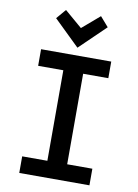

<svg xmlns="http://www.w3.org/2000/svg" viewBox="-100 -995 759 1059"><g transform="rotate(10 280.0 -465.0)"><path d="M84 0V-93H225V-600H84V-693H477V-600H336V-93H477V0ZM280 -736 136 -876 182 -930 280 -846 378 -930 425 -876Z"/></g></svg>

Font: Ubuntu Sans Mono Medium
Style: Regular
Weight: 500
Monospace: yes
Designer: Dalton Maag Ltd
Foundry: Dalton Maag Ltd
Version: Version 1.006